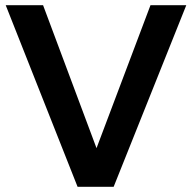

<svg xmlns="http://www.w3.org/2000/svg" viewBox="-20 -720 741 740"><path d="M2 -700H146L352 -149L560 -700H698L418 0H279Z"/></svg>

Font: Montserrat Medium
Style: Regular
Weight: 500
Designer: Julieta Ulanovsky
Foundry: Julieta Ulanovsky
Version: Version 6.001